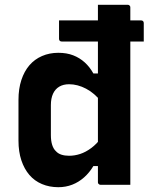

<svg xmlns="http://www.w3.org/2000/svg" viewBox="-20 -770 640 800"><path d="M226 -685H568Q573 -685 576 -682Q579 -679 579 -674Q579 -654 579 -635.5Q579 -617 579 -597H237Q232 -597 229 -600Q226 -603 226 -608Q226 -628 226 -646.5Q226 -665 226 -685ZM223 -550Q258 -550 285 -539.5Q312 -529 333 -510Q354 -491 369 -464H403V-345Q374 -382 338.5 -400.5Q303 -419 268 -419Q244 -419 227 -409Q210 -399 201 -379.5Q192 -360 192 -332V-207Q192 -183 197.5 -166Q203 -149 213 -140Q222 -130 236 -125.5Q250 -121 268 -121Q291 -121 314 -128.5Q337 -136 360 -153Q383 -170 403 -197V-78H369Q353 -51 330.5 -31Q308 -11 281 -0.5Q254 10 223 10Q186 10 155 -3Q124 -16 102.5 -41Q81 -66 69 -102Q57 -138 57 -184V-354Q57 -400 69 -436.5Q81 -473 102.5 -498Q124 -523 155 -536.5Q186 -550 223 -550ZM512 -750Q516 -750 518 -748.5Q520 -747 521.5 -745Q523 -743 523 -739Q523 -665 523 -589.5Q523 -514 523 -438.5Q523 -363 523 -289Q523 -215 523 -142Q523 -105 523 -70Q523 -35 523 0Q508 0 492.5 0Q477 0 461.5 0Q446 0 430 0Q414 0 399 0Q396 0 393.5 -1.5Q391 -3 389.5 -5Q388 -7 388 -11Q388 -91 388 -171Q388 -251 388 -330.5Q388 -410 388 -490Q388 -570 388 -650Q388 -675 388 -700Q388 -725 388 -750Q403 -750 419 -750Q435 -750 450.5 -750Q466 -750 481.5 -750Q497 -750 512 -750Z"/></svg>

Font: Recursive Monospace
Style: Bold
Weight: 700
Version: Version 1.047